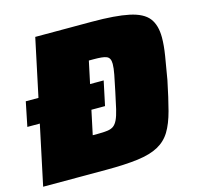

<svg xmlns="http://www.w3.org/2000/svg" viewBox="-104 -794 922 900"><g transform="rotate(-15 356.5 -344.0)"><path d="M-2 -290 22 -408H400L375 -290ZM-3 0 143 -688H417Q532 -688 597.5 -674Q663 -660 689.5 -626Q716 -592 716 -532Q716 -494 708 -444.5Q700 -395 689 -332Q672 -249 656.5 -190.5Q641 -132 618.5 -95Q596 -58 557.5 -37Q519 -16 457.5 -8Q396 0 302 0ZM284 -173H308Q337 -173 355.5 -175.5Q374 -178 385.5 -186.5Q397 -195 405.5 -213Q414 -231 421.5 -262.5Q429 -294 439 -343Q449 -390 455 -421Q461 -452 461 -472Q461 -487 456.5 -496Q452 -505 442.5 -509Q433 -513 417.5 -514.5Q402 -516 381 -516H357Z"/></g></svg>

Font: Saira SemiExpanded Black
Style: Italic
Weight: 900
Width: 6
Italic angle: -12°
Designer: Hector Gatti with collaboration of the Omnibus-Type team
Foundry: Omnibus-Type
Version: Version 1.101